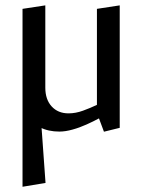

<svg xmlns="http://www.w3.org/2000/svg" viewBox="-20 -482 542 722"><path d="M135.7 -10 151.2 205.9 64.7 220.3V-220.5H135.7ZM370.9 13.3 352.2 -36.8Q331.9 -25.8 305.7 -14Q279.5 -2.1 252.6 5.3Q225.7 12.8 203.1 12.8Q161.6 12.8 130.5 -3.2Q99.3 -19.1 82 -49Q64.7 -78.9 64.7 -120V-448.7L150.4 -461.8V-152.3Q150.4 -107.9 174.3 -81.8Q198.2 -55.7 237.7 -55.7Q264.6 -55.7 292.1 -65.8Q319.7 -75.8 344.5 -87.7V-448.7L430.2 -461.8V-1.3Z"/></svg>

Font: Ancizar Sans Thin
Style: Regular
Weight: 100
Designer: Cesar Puertas, Viviana Monsalve, Julian Moncada, Julian Prieto, Jose Castro, Mariel Hernandez, Felipe Aragon, Sara Alarc
Version: Version 8.100